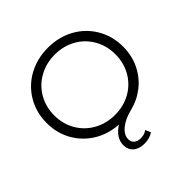

<svg xmlns="http://www.w3.org/2000/svg" viewBox="-233 -895 1305 1305"><g transform="rotate(-45 419.5 -243.0)"><path d="M787 -350Q787 -262 751 -190Q715 -118 653.5 -71Q592 -24 516 -6Q450 10 408 44.5Q366 79 366 120Q366 147 384 161.5Q402 176 431 176Q469 176 492 157L509 196Q473 220 424 220Q373 220 343.5 194.5Q314 169 314 125Q314 55 392 5Q294 -1 217 -48.5Q140 -96 96 -174.5Q52 -253 52 -350Q52 -451 100 -532.5Q148 -614 232 -660Q316 -706 420 -706Q524 -706 607.5 -660Q691 -614 739 -532.5Q787 -451 787 -350ZM420 -60Q503 -60 570 -97.5Q637 -135 675 -201.5Q713 -268 713 -350Q713 -432 675 -498.5Q637 -565 570 -602.5Q503 -640 420 -640Q337 -640 269.5 -602.5Q202 -565 163.5 -498.5Q125 -432 125 -350Q125 -268 163.5 -201.5Q202 -135 269.5 -97.5Q337 -60 420 -60Z"/></g></svg>

Font: APTA Sans Regular
Style: Regular
Weight: 400
Version: Version 7.200